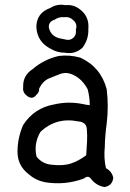

<svg xmlns="http://www.w3.org/2000/svg" viewBox="-20 -750 540 797"><path d="M188.5 -716.8Q217.8 -735.4 251 -728.5Q283.2 -732.4 309.6 -712.9Q351.6 -682.6 346.7 -629.9Q348.6 -586.9 322.3 -551.8Q291 -523.4 249 -531.2Q217.8 -531.2 191.4 -546.9Q134.8 -575.2 130.9 -636.7Q130.9 -696.3 188.5 -716.8ZM283.2 -667Q268.6 -681.6 247.1 -678.7Q224.6 -680.7 206.1 -668Q181.6 -660.2 182.6 -636.7Q189.5 -602.5 223.6 -591.8Q240.2 -587.9 256.3 -585Q272.5 -582 285.2 -593.8Q297.9 -605.5 294.9 -627Q302.7 -651.4 283.2 -667ZM223.6 -517.6Q268.6 -523.4 313.5 -510.7Q398.4 -471.7 422.9 -379.9Q431.6 -308.6 422.9 -237.3Q416 -188.5 415 -139.6Q410.2 -93.8 419.9 -51.8Q445.3 -38.1 450.2 -11.7Q446.3 21.5 413.1 26.4Q379.9 20.5 358.4 -6.8Q346.7 -24.4 328.1 -8.8Q248 20.5 164.1 5.9Q127 -2 98.6 -27.3Q52.7 -62.5 52.7 -120.1Q52.7 -177.7 76.2 -231.4Q122.1 -301.8 204.1 -316.4Q262.7 -330.1 322.3 -318.4Q337.9 -314.5 352.5 -313.5Q352.5 -346.7 343.8 -379.9Q328.1 -408.2 308.6 -423.8Q289.1 -439.5 269 -444.8Q249 -450.2 229.5 -442.9Q210 -435.5 184.1 -424.8Q158.2 -414.1 142.6 -382.8Q143.6 -366.2 130.9 -356.4Q113.3 -332 86.9 -356.4Q73.2 -369.1 76.2 -388.7Q74.2 -436.5 115.2 -462.9Q163.1 -503.9 223.6 -517.6ZM304.7 -246.1Q212.9 -264.6 147.5 -202.1Q119.1 -153.3 131.8 -99.6Q155.3 -70.3 192.4 -66.4Q242.2 -60.5 274.4 -71.3Q306.6 -82 337.9 -105.5Q339.8 -134.8 341.3 -161.6Q342.8 -188.5 340.3 -215.8Q337.9 -243.2 304.7 -246.1Z"/></svg>

Font: NaikaiFont
Style: Regular
Weight: 400
Version: Version 1.67